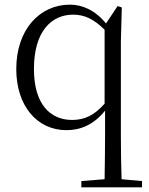

<svg xmlns="http://www.w3.org/2000/svg" viewBox="-20 -546 640 826"><path d="M429 260H591V233L503 225C501 161 500 96 500 32V-367L504 -514L486 -520L436 -445C389 -503 333 -526 281 -526C151 -526 50 -419 50 -249C50 -91 139 14 266 14C327 14 384 -10 432 -70V32C432 96 431 161 430 225L330 233V260ZM430 -100C385 -49 343 -30 290 -30C196 -30 126 -98 126 -249C126 -412 202 -483 295 -483C344 -483 385 -463 430 -418Z"/></svg>

Font: Noto Serif JP Light
Style: Regular
Weight: 300
Designer: Ryoko NISHIZUKA 西塚涼子 (kana & ideographs); Frank Grießhammer (Latin, Greek & Cyrillic); Wenlong ZHANG 张文龙 (bopomofo); San
Foundry: Adobe
Version: Version 2.001;hotconv 1.1.0;makeotfexe 2.6.0